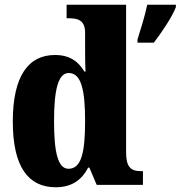

<svg xmlns="http://www.w3.org/2000/svg" viewBox="-20 -780 762 810"><path d="M215 10C283 10 325 -21 352 -73H357L388 0H583V-58H575C532 -58 512 -75 512 -137V-760H261V-703H269C307 -703 339 -696 339 -642V-590C339 -551 339 -508 341 -478H336C312 -518 277 -548 212 -548C100 -548 34 -460 34 -267C34 -75 100 10 215 10ZM560 -613V-600H629C662 -643 706 -708 722 -750V-760H601C593 -718 572 -651 560 -613ZM269 -68C225 -68 208 -135 208 -268C208 -400 225 -472 270 -472C323 -472 339 -400 339 -269C339 -136 323 -68 269 -68Z"/></svg>

Font: Noto Serif Bengali Condensed Black
Style: Regular
Weight: 900
Width: 3
Designer: Juan Bruce, Universal Thirst, Indian Type Foundry and the Monotype Design Team.
Foundry: Monotype Imaging Inc.
Version: Version 2.003